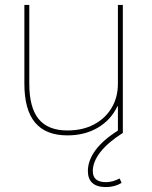

<svg xmlns="http://www.w3.org/2000/svg" viewBox="-20 -540 618 780"><path d="M254 10Q166 10 122.5 -42Q79 -94 79 -200V-520H99V-200Q99 -103 137 -56.5Q175 -10 254 -10Q315 -10 361 -34Q407 -58 433 -101Q459 -144 459 -200V-520H479V0H459V-108H457Q430 -52 377 -21Q324 10 254 10ZM410 220Q374 220 355.5 203.5Q337 187 337 155Q337 112 368 70Q399 28 460 -10L479 0Q419 38 388 77.5Q357 117 357 155Q357 200 410 200Q438 200 466 185L474 203Q446 220 410 220Z"/></svg>

Font: M PLUS 1 Thin
Style: Regular
Weight: 100
Designer: Coji Morishita
Foundry: UNDERFOREST DESIGN
Version: Version 1.001